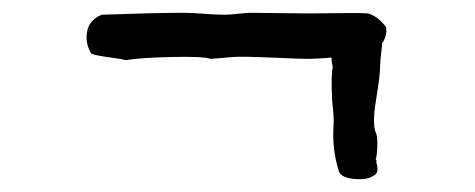

<svg xmlns="http://www.w3.org/2000/svg" viewBox="-20 -329 742 300"><path d="M577 -261Q577 -257 576 -249.5Q575 -242 574.5 -236Q574 -230 574 -226Q574 -212 567.5 -172.5Q561 -133 568 -120Q570 -113 569.5 -99Q569 -85 567 -80Q569 -79 568 -78V-76Q572 -61 567 -57Q558 -49 543 -49Q512 -49 509 -63Q499 -95 501 -131Q502 -142 500.5 -156Q499 -170 499 -172Q497 -213 500 -224Q498 -232 498 -238V-239Q474 -237 460 -237Q452 -237 405 -239Q358 -241 345 -240L309 -237Q299 -241 250 -240Q201 -239 176 -235Q170 -237 150.5 -239.5Q131 -242 123 -245Q113 -260 116 -279Q119 -298 139 -306Q223 -309 266 -309Q280 -309 298.5 -307.5Q317 -306 331 -306Q338 -306 352 -307.5Q366 -309 373 -309L462 -308Q476 -308 509 -308.5Q542 -309 555 -308Q570 -304 583 -287Q586 -275 577 -261Z"/></svg>

Font: FuturaRenner
Style: Regular
Weight: 400
Designer: Bastien Sozeau
Foundry: NBR — Bastien Sozeau
Version: Version 2.001;PS 002.001;hotconv 1.0.88;makeotf.lib2.5.64775